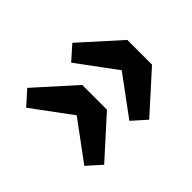

<svg xmlns="http://www.w3.org/2000/svg" viewBox="-101 -653 802 802"><g transform="rotate(-45 300.0 -252.0)"><path d="M121.1 -24.9 59.1 -80.1 186 -252 59.1 -423.8 121.1 -479 292 -325.2V-179.2ZM387.2 -24.9 325.2 -80.1 452.1 -252 325.2 -423.8 387.2 -479 558.1 -325.2V-179.2Z"/></g></svg>

Font: Office Code Pro Bold
Style: Regular
Weight: 700
Designer: Nathan Rutzky & Paul D. Hunt
Foundry: Adobe Systems Incorporated
Version: Version 1.004;PS 001.004;hotconv 1.0.70;makeotf.lib2.5.58329